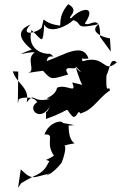

<svg xmlns="http://www.w3.org/2000/svg" viewBox="-20 -525 577 915"><path d="M279 61C278 46 213 55 192 116C247 112 192 152 237 217C190 247 192 231 215 243C180 313 165 296 81 348L66 370L79 282C138 340 138 317 219 302C177 317 222 318 273 251C285 225 301 163 283 170C385 139 306 197 307 72C389 68 261 79 329 70ZM69 -49C62 -58 141 -73 157 -38C104 -5 175 61 219 -20C188 51 202 -44 199 42C340 -8 278 -18 325 29C345 45 353 -10 362 16C427 -2 443 -53 504 -94C499 -127 484 -60 487 -164C507 -208 505 -252 537 -228C470 -170 485 -267 373 -233C370 -273 337 -239 402 -246C375 -325 288 -264 203 -234C207 -278 261 -237 218 -269C197 -265 105 -281 130 -382C185 -330 183 -309 191 -408C216 -357 308 -406 329 -429C379 -414 327 -382 451 -410C406 -379 457 -349 504 -342L508 -279L457 -349C460 -468 408 -394 384 -413C445 -501 365 -489 319 -438C293 -438 366 -473 305 -505C254 -446 273 -403 265 -403C164 -416 199 -465 178 -393C151 -365 72 -352 125 -408C87 -392 43 -360 131 -289C28 -250 113 -279 146 -276C96 -240 163 -181 103 -175C171 -190 226 -185 173 -200C227 -146 210 -142 305 -170C271 -223 343 -185 342 -207C375 -174 374 -171 340 -203C340 -212 358 -142 373 -119C424 -96 439 -107 324 -132C348 -72 299 -127 252 -107C243 -59 173 -55 220 -54C126 -31 151 -91 107 -37C124 -108 59 -125 41 -185L67 -184L65 -32Z"/></svg>

Font: Charger Distortion
Style: 2It
Weight: 400
Designer: Jasper
Foundry: Cannot Into Space Fonts
Version: Version 0.98